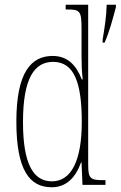

<svg xmlns="http://www.w3.org/2000/svg" viewBox="-20 -780 509 810"><path d="M198 10C260 10 299 -31 322 -95H324L328 0H425V-20H415C361 -20 352 -27 352 -86V-760H257V-740H262C318 -740 324 -735 324 -656V-544C324 -509 325 -476 329 -445H325C302 -504 266 -544 202 -544C112 -544 49 -476 49 -267C49 -60 106 10 198 10ZM413 -613V-600H421C440 -640 458 -708 469 -750V-760H430C429 -709 421 -662 413 -613ZM199 -15C121 -15 77 -87 77 -265C77 -452 126 -519 204 -519C294 -519 325 -429 325 -265C325 -103 281 -15 199 -15Z"/></svg>

Font: Noto Serif Bengali ExtraCondensed Thin
Style: Regular
Weight: 100
Width: 2
Designer: Juan Bruce, Universal Thirst, Indian Type Foundry and the Monotype Design Team.
Foundry: Monotype Imaging Inc.
Version: Version 2.003